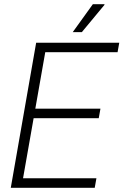

<svg xmlns="http://www.w3.org/2000/svg" viewBox="-20 -888 584 908"><path d="M31 0 151 -686H544L536 -641H194L147 -374H455L447 -329H139L89 -45H436L428 0ZM324 -736 419 -868H474V-865L367 -736Z"/></svg>

Font: Archivo Condensed Thin
Style: Italic
Weight: 250
Width: 3
Italic angle: -10°
Designer: Hector Gatti
Foundry: Omnibus-Type
Version: Version 2.001